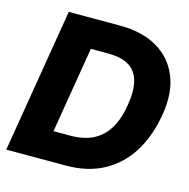

<svg xmlns="http://www.w3.org/2000/svg" viewBox="-107 -832 922 936"><g transform="rotate(15 354.5 -364.0)"><path d="M305.7 0H82L106.4 -146.5H291Q356.9 -146.5 404.3 -170.2Q451.7 -193.8 481 -242.2Q510.3 -290.5 522 -363.8Q534.2 -437 521.5 -485.4Q508.8 -533.7 470.2 -557.4Q431.6 -581.1 365.2 -581.1H175.3L199.2 -727.5H386.7Q497.1 -727.5 573.5 -683.1Q649.9 -638.7 683.1 -557.1Q716.3 -475.6 697.8 -363.8Q679.7 -252 629.4 -170.4Q579.1 -88.9 498 -44.4Q417 0 305.7 0ZM301.3 -727.5 180.7 0H5.9L126.5 -727.5Z"/></g></svg>

Font: Inter 28pt ExtraBold
Style: Italic
Weight: 800
Italic angle: -9.3988°
Designer: Rasmus Andersson
Foundry: rsms
Version: Version 4.001;git-66647c0bb